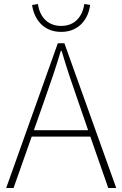

<svg xmlns="http://www.w3.org/2000/svg" viewBox="-20 -943 614 963"><path d="M287 -783C383 -783 425 -857 432 -918L403 -923C395 -866 360 -813 287 -813C213 -813 178 -866 170 -923L141 -918C149 -857 190 -783 287 -783ZM11 0H48L139 -258H433L523 0H563L303 -726H270ZM150 -290 201 -435C232 -523 258 -597 285 -688H289C316 -597 341 -523 372 -435L422 -290Z"/></svg>

Font: Harano Aji Gothic ExtraLight
Style: Regular
Weight: 250
Foundry: Masamichi Hosoda
Version: HaranoAjiGothic-ExtraLight version 20230610;ttx 4.39.4